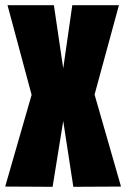

<svg xmlns="http://www.w3.org/2000/svg" viewBox="-21 -720 487 741"><path d="M-1 0 101 -354 8 -700H187L223 -456L258 -700H438L344 -355L446 0L262 1L223 -253L182 1Z"/></svg>

Font: Georama ExtraCondensed ExtraBold
Style: Regular
Weight: 800
Width: 2
Designer: Jean-Baptiste Levee
Foundry: Production Type
Version: Version 1.000